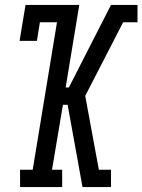

<svg xmlns="http://www.w3.org/2000/svg" viewBox="-20 -755 575 775"><path d="M61 0V-70H112L210 -665H141L129 -590H59L83 -735H300L245 -402H258L428 -735H535V-665H477L324 -368L379 -70H428V0H313L253 -332H234L190 -70H231V0Z"/></svg>

Font: Iosevka Curly Slab Oblique
Style: Regular
Weight: 400
Italic angle: -9°
Monospace: yes
Designer: Belleve Invis
Foundry: Belleve Invis
Version: Version 11.1.0; ttfautohint (v1.8.3)